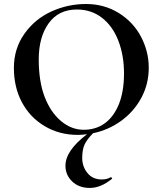

<svg xmlns="http://www.w3.org/2000/svg" viewBox="-20 -656 806 951"><path d="M360.8 -608.9Q270 -608.9 220.9 -540.5Q171.9 -472.2 171.9 -362.1Q171.9 -252 201.4 -175.5Q231 -99.1 282.5 -56.2Q334 -13.2 394.5 -13.2Q455.1 -13.2 499.5 -45.7Q543.9 -78.1 569.1 -140.6Q594.2 -203.1 594.2 -292.5Q594.2 -381.8 566.2 -454.3Q538.1 -526.9 485.1 -567.9Q432.1 -608.9 360.8 -608.9ZM483.9 232.9Q510.7 232.9 526.9 222.2H528.8Q531.7 222.2 534.4 225.1Q537.1 228 534.2 230Q479 274.9 425 274.9Q371.1 274.9 337.6 242.9Q304.2 210.9 304.2 165Q304.2 89.8 411.1 8.8Q389.2 11.7 366.2 12.2Q273.4 12.2 200.7 -31.5Q127.9 -75.2 88.4 -149.7Q48.8 -224.1 48.8 -319.6Q48.8 -415 100.8 -488.5Q152.8 -562 234.4 -599.1Q315.9 -636.2 406 -636.2Q496.1 -636.2 568.1 -591.6Q640.1 -546.9 678.5 -473.9Q716.8 -400.9 716.8 -320.6Q716.8 -240.2 680.4 -172.1Q644 -104 581.1 -58.1Q518.1 -12.2 440.9 3.9Q412.1 32.7 399.7 58.3Q387.2 84 387.2 126.5Q387.2 168.9 413.1 200.9Q439 232.9 483.9 232.9Z"/></svg>

Font: Cormorant-Bold
Style: Bold
Weight: 700
Designer: Christian Thalmann (Catharsis Fonts)
Version: Version 3.000